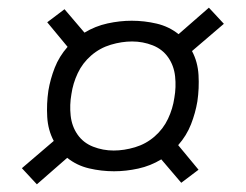

<svg xmlns="http://www.w3.org/2000/svg" viewBox="-20 -590 640 500"><path d="M76 -110 37 -152 120 -223Q105 -251 103 -285.5Q101 -320 106 -354Q111 -384 122.5 -413.5Q134 -443 156 -468L103 -532L148 -566L200 -505Q228 -522 260 -529Q292 -536 323 -536Q356 -536 388 -528.5Q420 -521 445 -501L524 -570L563 -528L480 -457Q495 -429 497 -394.5Q499 -360 494 -326Q489 -296 477.5 -266.5Q466 -237 444 -212L497 -148L452 -114L400 -175Q372 -158 340 -151Q308 -144 277 -144Q244 -144 212 -151.5Q180 -159 155 -179ZM276 -198Q303 -198 331.5 -206.5Q360 -215 382.5 -234.5Q405 -254 417.5 -280.5Q430 -307 434 -335Q439 -363 436 -391Q433 -419 418 -440.5Q403 -462 377.5 -472Q352 -482 324 -482Q297 -482 268.5 -473.5Q240 -465 217.5 -445.5Q195 -426 182.5 -399.5Q170 -373 166 -345Q161 -317 164 -289Q167 -261 182 -239.5Q197 -218 222.5 -208Q248 -198 276 -198Z"/></svg>

Font: Iosevka Light Extended
Style: Italic
Weight: 300
Width: 7
Italic angle: -9°
Monospace: yes
Designer: Belleve Invis
Foundry: Belleve Invis
Version: Version 32.5.0; ttfautohint (v1.8.4)